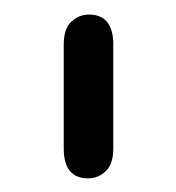

<svg xmlns="http://www.w3.org/2000/svg" viewBox="-20 -663 247 269"><path d="M69.3 -600.6V-455.1C69.3 -427.1 80.7 -413.1 103.5 -413.1C112.6 -413.1 120.8 -416.3 127.9 -422.9C135.1 -429.4 138.7 -440.1 138.7 -455.1V-600.6C138.7 -628.6 127.3 -642.6 104.5 -642.6C95.4 -642.6 87.2 -639.3 80.1 -632.8C72.9 -626.3 69.3 -615.6 69.3 -600.6Z"/></svg>

Font: Jura
Style: DemiBold
Weight: 600
Version: Version 2.5.1